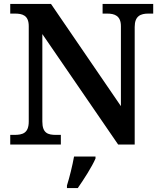

<svg xmlns="http://www.w3.org/2000/svg" viewBox="-20 -734 818 975"><path d="M32 0H289V-49H265C224 -49 195 -57 195 -117V-561L580 0H664V-597C664 -653 694 -665 734 -665H758V-714H501V-665H524C562 -665 594 -654 594 -601V-195L239 -714H32V-665H55C93 -665 126 -657 126 -601V-117C126 -57 94 -49 52 -49H32ZM320 208V221H375C405 178 447 113 465 71V61H356C348 106 333 167 320 208Z"/></svg>

Font: Noto Serif Sinhala SemiBold
Style: Regular
Weight: 600
Designer: Jelle Bosma - Monotype Design Team
Foundry: Monotype Imaging Inc.
Version: Version 2.007